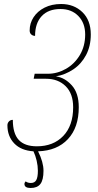

<svg xmlns="http://www.w3.org/2000/svg" viewBox="-20 -744 488 958"><path d="M102 174Q102 167 108 161Q118 169 134 169Q153 169 161 154.5Q169 140 169 108Q169 84 163 58Q157 32 147 11Q85 7 51 -28.5Q17 -64 17 -119Q17 -130 24.5 -138Q32 -146 44 -146Q44 -78 73.5 -46Q103 -14 164 -14Q246 -14 295.5 -65.5Q345 -117 345 -209Q345 -277 307.5 -314Q270 -351 210 -351H148L153 -376H219Q266 -376 309 -400.5Q352 -425 378.5 -469.5Q405 -514 405 -572Q405 -629 371 -664Q337 -699 282 -699Q221 -699 188 -663.5Q155 -628 155 -565Q144 -565 136 -572Q128 -579 128 -592Q128 -628 147.5 -658Q167 -688 202.5 -706Q238 -724 285 -724Q349 -724 391 -683.5Q433 -643 433 -572Q433 -514 409.5 -469.5Q386 -425 346 -398Q306 -371 259 -363Q303 -357 338 -318.5Q373 -280 373 -209Q373 -108 319 -50Q265 8 170 11Q197 65 197 108Q197 154 181.5 174Q166 194 133 194Q102 194 102 174Z"/></svg>

Font: Noto Serif CondThin
Style: Italic
Weight: 250
Width: 3
Italic angle: -12°
Designer: Monotype Design Team
Foundry: Monotype Imaging Inc.
Version: Version 1.001